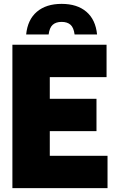

<svg xmlns="http://www.w3.org/2000/svg" viewBox="-20 -971 604 991"><path d="M44 0V-740H530V-573H237V-461H478V-294H237V-167H535V0ZM115 -793Q122.5 -869.5 170.2 -910.2Q218 -951 298 -951Q378.5 -951 426 -910.2Q473.5 -869.5 481 -793H365Q360.5 -828.5 344 -843.2Q327.5 -858 298 -858Q269 -858 252.2 -843.2Q235.5 -828.5 231 -793Z"/></svg>

Font: Encode Sans Condensed Black
Style: Regular
Weight: 900
Width: 3
Designer: Multiple Designers
Foundry: Impallari Type
Version: Version 3.000; ttfautohint (v1.8.3) -l 8 -r 50 -G 200 -x 14 